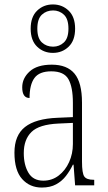

<svg xmlns="http://www.w3.org/2000/svg" viewBox="-20 -834 486 864"><path d="M168 10Q114 10 79.5 -28.5Q45 -67 45 -147Q45 -225 92.5 -262.5Q140 -300 239 -304L308 -307V-371Q308 -442 288 -477.5Q268 -513 211 -513Q157 -513 135 -483Q113 -453 113 -393Q80 -393 80 -441Q80 -482 113.5 -512.5Q147 -543 213 -543Q282 -543 315.5 -502.5Q349 -462 349 -372V-107Q349 -54 359.5 -39.5Q370 -25 401 -25H404V0H318L311 -93H308Q295 -66 277 -42.5Q259 -19 232.5 -4.5Q206 10 168 10ZM175 -21Q214 -21 244 -44Q274 -67 291 -104.5Q308 -142 308 -186V-281L243 -278Q156 -274 121.5 -240Q87 -206 87 -145Q87 -92 108 -56.5Q129 -21 175 -21ZM218 -596Q176 -596 147 -624Q118 -652 118 -705Q118 -758 147 -786Q176 -814 218 -814Q260 -814 289 -786Q318 -758 318 -705Q318 -652 289 -624Q260 -596 218 -596ZM219 -624Q247 -624 267.5 -643Q288 -662 288 -705Q288 -749 267.5 -768Q247 -787 219 -787Q189 -787 168.5 -768Q148 -749 148 -705Q148 -662 168.5 -643Q189 -624 219 -624Z"/></svg>

Font: Noto Serif Tamil Condensed ExtraLight
Style: Regular
Weight: 200
Width: 3
Designer: Indian Type Foundry, Tom Grace, and the Monotype Design Team
Foundry: Monotype Imaging Inc.
Version: Version 2.004; ttfautohint (v1.8.4.7-5d5b)